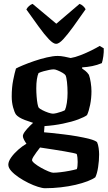

<svg xmlns="http://www.w3.org/2000/svg" viewBox="-20 -796 569 1016"><path d="M218 200Q204.5 200 180.8 192.5Q157 185 130 171.8Q103 158.5 79 142.2Q55 126 39.5 108.8Q24 91.5 24 75.5Q24 58.5 39 37.2Q54 16 76.5 -3.8Q99 -23.5 120 -35.5Q114 -43.5 107.5 -55.5Q101 -67.5 101 -76Q101 -85.5 112.2 -100.5Q123.5 -115.5 138.8 -130.5Q154 -145.5 165 -154L216.5 -142.5L213 -96Q222.5 -95.5 250.8 -92.5Q279 -89.5 315.5 -85.2Q352 -81 389 -74.5Q426 -68 454.5 -60.5Q483 -53 493.5 -44Q499.5 -31 502 -12.5Q504.5 6 504.5 21Q504.5 54.5 499.2 88.5Q494 122.5 484.5 142Q470.5 152.5 443.2 163Q416 173.5 379.8 182Q343.5 190.5 301.8 195.2Q260 200 218 200ZM261.5 118Q277.5 118 300.5 115.2Q323.5 112.5 347 108Q370.5 103.5 386.5 99Q389 93 390 82Q391 71 391 61Q391 50 389.8 38Q388.5 26 386 19Q383.5 17 364.8 13Q346 9 319.5 4.5Q293 0 265.8 -4.2Q238.5 -8.5 218 -11.5Q197.5 -14.5 192 -15.5Q183 -4 173 9.5Q163 23 156.2 34.2Q149.5 45.5 149.5 51Q149.5 58 163.8 69.5Q178 81 197.8 92Q217.5 103 235.5 110.5Q253.5 118 261.5 118ZM213 -128.5Q180.5 -138 155 -146Q129.5 -154 111.5 -161Q93.5 -168 82 -175.2Q70.5 -182.5 64.5 -190Q56.5 -201.5 49.2 -228.2Q42 -255 42 -285Q42 -333.5 49.8 -372.2Q57.5 -411 64.5 -433.5Q75 -439.5 101.2 -450.5Q127.5 -461.5 161 -473Q194.5 -484.5 228 -492.2Q261.5 -500 285.5 -500Q301 -500 320.8 -496.2Q340.5 -492.5 354 -489Q376.5 -492.5 406.2 -504Q436 -515.5 464 -529.5Q492 -543.5 507.5 -553L529 -540.5Q530 -521 526.8 -498.5Q523.5 -476 519 -462Q494 -451.5 467.8 -446.2Q441.5 -441 414.5 -439.5V-433.5Q421.5 -429 431.8 -421Q442 -413 450.5 -400Q456.5 -384 460.2 -359.2Q464 -334.5 464 -313.5Q464 -276 457 -241.5Q450 -207 440.5 -187Q428 -177 394.2 -164.2Q360.5 -151.5 313.2 -141.8Q266 -132 213 -128.5ZM260 -194.5Q267 -194.5 279.8 -197.5Q292.5 -200.5 305 -205Q317.5 -209.5 323.5 -213Q330 -227 333.8 -252.2Q337.5 -277.5 337.5 -304Q337.5 -335 334.5 -362Q331.5 -389 326.5 -398Q323 -403.5 310.8 -410.8Q298.5 -418 285.2 -423.5Q272 -429 264.5 -429Q255.5 -429 241 -426.2Q226.5 -423.5 211.2 -419.2Q196 -415 184 -409.5Q178.5 -397.5 175.2 -376.5Q172 -355.5 172 -328.5Q172 -307 173.8 -285Q175.5 -263 178.5 -247Q181.5 -231 185 -226Q190 -220.5 204.5 -213Q219 -205.5 235.2 -200Q251.5 -194.5 260 -194.5ZM277 -564Q262 -564 238.8 -588.2Q215.5 -612.5 185.5 -654Q155.5 -695.5 119.5 -746Q124 -755.5 133.5 -764Q143 -772.5 152.5 -775.5L278 -670.5L401 -775.5Q411 -772 420 -763.8Q429 -755.5 433 -747Q397.5 -695.5 367.2 -654Q337 -612.5 314.5 -588.2Q292 -564 277 -564Z"/></svg>

Font: Texturina Medium
Style: Regular
Weight: 500
Designer: Guillermo Torres Carreño
Foundry: Omnibus-Type
Version: Version 1.003